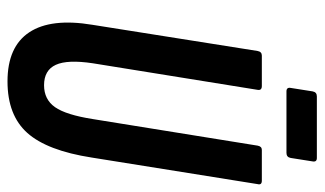

<svg xmlns="http://www.w3.org/2000/svg" viewBox="-192 -646 844 499"><g transform="rotate(90 229.5 -396.0)"><path d="M191 6Q101 6 63.5 -50.5Q26 -107 44 -215L112 -644Q114 -655 124 -655H203Q215 -655 213 -644L144 -216Q134 -150 148 -119.5Q162 -89 201 -89Q238 -89 258 -117.5Q278 -146 289 -216L358 -644Q360 -655 369 -655H449Q461 -655 458 -644L389 -213Q371 -97 325 -45.5Q279 6 191 6ZM217 -719Q206 -719 208 -730L217 -787Q219 -798 230 -798H390Q401 -798 399 -787L390 -730Q388 -719 377 -719Z"/></g></svg>

Font: Sofia Sans Extra Condensed
Style: Bold Italic
Weight: 700
Italic angle: -9°
Designer: Botio Nikoltchev, Ani Petrova
Foundry: lettersoup
Version: Version 4.101